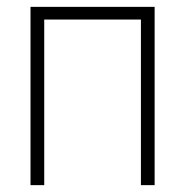

<svg xmlns="http://www.w3.org/2000/svg" viewBox="-20 -540 540 560"><path d="M69 0V-520H431V0H391V-483H109V0Z"/></svg>

Font: Iosevka Term Curly Extralight
Style: Regular
Weight: 200
Designer: Belleve Invis
Foundry: Belleve Invis
Version: Version 32.3.0